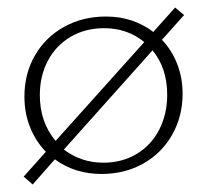

<svg xmlns="http://www.w3.org/2000/svg" viewBox="-20 -459 551 511"><path d="M411 -353Q437 -326 451.5 -289Q466 -252 466 -210Q466 -149 438 -100Q410 -51 361 -23.5Q312 4 250 4Q179 4 126 -35L67 32L43 11L102 -55Q75 -83 60 -120.5Q45 -158 45 -202Q45 -263 73 -311.5Q101 -360 150.5 -387.5Q200 -415 262 -415Q334 -415 388 -374L446 -439L470 -419ZM128 -84 364 -347Q319 -384 257 -384Q207 -384 168 -361Q129 -338 107.5 -297.5Q86 -257 86 -206Q86 -134 128 -84ZM386 -325 150 -61Q196 -26 255 -26Q305 -26 344 -49.5Q383 -73 404 -114.5Q425 -156 425 -206Q425 -278 386 -325Z"/></svg>

Font: Ysabeau Light
Style: Regular
Weight: 300
Designer: Christian Thalmann (Catharsis Fonts)
Version: Version 0.003